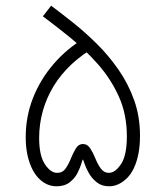

<svg xmlns="http://www.w3.org/2000/svg" viewBox="-20 -652 582 672"><path d="M178 0Q159 0 142.5 -8Q126 -16 112.5 -31Q99 -46 89.5 -67.5Q80 -89 75 -115Q70 -141 70 -172Q70 -244 95.5 -309Q121 -374 168 -428.5Q215 -483 278 -520L318 -490Q269 -463 231 -427.5Q193 -392 168 -351Q143 -310 130 -264Q117 -218 117 -169Q117 -108 137 -77.5Q157 -47 180 -47Q199 -47 209.5 -62Q220 -77 228 -97Q236 -117 245.5 -132.5Q255 -148 270 -148Q286 -148 296 -132.5Q306 -117 314 -97Q322 -77 333 -62Q344 -47 361 -47Q383 -47 403.5 -77.5Q424 -108 424 -175Q424 -252 396 -314Q368 -376 323 -427Q278 -478 227.5 -519Q177 -560 130 -595L159 -632Q194 -606 236 -572.5Q278 -539 319 -498.5Q360 -458 394.5 -408.5Q429 -359 449.5 -301.5Q470 -244 470 -177Q470 -142 464.5 -114Q459 -86 449 -64.5Q439 -43 425 -29Q411 -15 395 -7.5Q379 0 362 0Q336 0 318.5 -14Q301 -28 290.5 -47Q280 -66 275.5 -80Q271 -94 270 -94Q269 -94 265 -80Q261 -66 251.5 -47Q242 -28 224 -14Q206 0 178 0Z"/></svg>

Font: Cairo Play Light
Style: Regular
Weight: 300
Version: Version 3.119